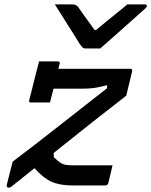

<svg xmlns="http://www.w3.org/2000/svg" viewBox="-20 -849 692 879"><path d="M439 -627H371Q364 -627 359 -631Q354 -635 344 -649Q339 -658 326 -678.5Q313 -699 296 -726Q279 -753 262 -780Q245 -807 231 -829H310Q328 -829 337 -818Q344 -807 363.5 -780Q383 -753 413 -712H420Q468 -752 502 -779Q536 -806 563 -829H643Q654 -829 652 -820Q651 -816 646.5 -811.5Q642 -807 625 -792Q610 -779 584.5 -756Q559 -733 530.5 -708Q502 -683 477.5 -661Q453 -639 439 -627ZM159 -568H245Q256 -568 253 -557Q251 -547 247 -534H577Q587 -534 585 -523L558 -411Q487 -356 402.5 -289.5Q318 -223 226 -149V-130Q243 -113 255 -105Q267 -97 280.5 -94.5Q294 -92 317 -92H495Q494 -86 489.5 -67.5Q485 -49 481 -32Q477 -15 476 -11Q473 0 462 0H312Q254 0 216 -17Q178 -34 138 -79Q112 -58 86 -37.5Q60 -17 34 4Q27 10 21 10Q8 10 11 -3L38 -109Q136 -183 243.5 -267.5Q351 -352 470 -445V-459Q440 -451 415.5 -447Q391 -443 357 -443H225Q220 -425 216 -408.5Q212 -392 209 -380H122Q110 -380 114 -391Q120 -414 128 -446.5Q136 -479 144.5 -512.5Q153 -546 159 -568Z"/></svg>

Font: Recursive Mn Lnr St Med
Style: Italic
Weight: 500
Italic angle: -15°
Monospace: yes
Version: Version 1.079;hotconv 1.0.112;makeotfexe 2.5.65598; ttfautoh